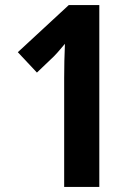

<svg xmlns="http://www.w3.org/2000/svg" viewBox="-20 -734 538 754"><path d="M370 0V-714H250L50 -529L125 -449L192 -513C210 -531 224 -550 235 -562C233 -520 232 -469 232 -427V0Z"/></svg>

Font: Noto Sans Display SemiCondensed
Style: Bold
Weight: 700
Width: 4
Designer: Monotype Design Team
Foundry: Monotype Imaging Inc.
Version: Version 1.900